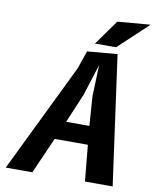

<svg xmlns="http://www.w3.org/2000/svg" viewBox="-102 -1040 898 1116"><g transform="rotate(10 347.5 -482.0)"><path d="M10 0 322 -642 358 -747 535.5 -762.5 641 0H477.5L457 -213.5H261L167 0ZM441 -680.5 382 -495 309.5 -323H446.5L434.5 -495ZM501.5 -948 695 -964 520 -800H395.5Z"/></g></svg>

Font: B612
Style: Bold Italic
Weight: 700
Italic angle: -10°
Designer: Nicolas Chauveau, Thomas Paillot, Jonathan Favre-Lamarine, Jean-Luc Vinot
Foundry: AIRBUS
Version: Version 1.008